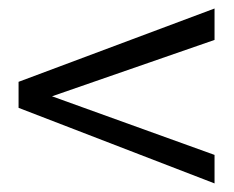

<svg xmlns="http://www.w3.org/2000/svg" viewBox="-20 -484 553 454"><path d="M487.3 -117.7V-50.3L23.9 -229V-290.5L487.3 -463.9V-389.6L103 -256.3Z"/></svg>

Font: Pontano Sans
Style: Regular
Weight: 400
Foundry: vernon adams
Version: 1.0